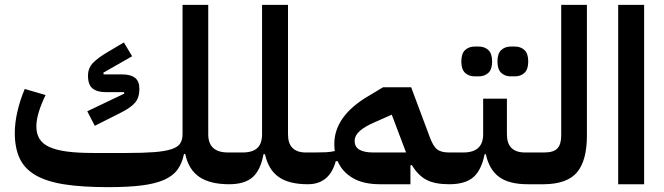

<svg xmlns="http://www.w3.org/2000/svg" viewBox="-20 -760 2741 792"><path d="M427 12Q319 12 245.5 0.5Q172 -11 126.5 -37.5Q81 -64 61 -107Q41 -150 41 -212Q41 -252 51.5 -298.5Q62 -345 82 -393L168 -368Q150 -331 140 -298Q130 -265 130 -239Q130 -209 142.5 -188Q155 -167 183 -154Q211 -141 255.5 -135Q300 -129 364 -129H504Q572 -129 616.5 -132.5Q661 -136 687 -144.5Q713 -153 723 -168Q733 -183 733 -206V-740H839V-206Q839 -131 921 -131H952V-27L925 0Q847 0 802.5 -30Q758 -60 744 -125H739Q731 -86 712 -60Q693 -34 656.5 -18Q620 -2 564 5Q508 12 427 12ZM340 -301 493 -374 491 -380H416Q381 -380 362 -395Q343 -410 343 -448Q343 -479 363.5 -500.5Q384 -522 427 -547L491 -585L525 -528L406 -460L408 -453H485Q519 -453 537 -439Q555 -425 555 -393Q555 -358 537.5 -337Q520 -316 478 -295L371 -241Z M925 -104 952 -131H980Q1022 -131 1041.5 -149.5Q1061 -168 1061 -206V-740H1168V-206Q1168 -131 1242 -131H1277V-27L1250 0Q1172 0 1129.5 -30Q1087 -60 1073 -124H1067Q1055 -58 1022 -29Q989 0 925 0Z M1250 -104 1277 -131Q1306 -131 1325 -132Q1344 -133 1361 -137Q1360 -144 1359.5 -151Q1359 -158 1359 -166Q1359 -281 1500 -364L1560 -400H1676L1753 -194Q1767 -156 1783.5 -143.5Q1800 -131 1833 -131H1860V-27L1833 0Q1773 0 1738.5 -18.5Q1704 -37 1679 -79L1673 -78V0H1548Q1478 0 1434.5 -26Q1391 -52 1373 -95H1365Q1339 0 1250 0ZM1443 -179Q1443 -153 1463.5 -142Q1484 -131 1519 -131H1655L1596 -287L1526 -256Q1486 -239 1464.5 -220Q1443 -201 1443 -179Z M1833 -104 1860 -131H1891Q1973 -131 1973 -206V-353H2071V-206Q2071 -131 2146 -131H2184V-27L2157 0Q2080 0 2039 -30Q1998 -60 1984 -124H1979Q1966 -58 1932.5 -29Q1899 0 1833 0ZM2087 -445Q2063 -445 2047.5 -459.5Q2032 -474 2032 -506Q2032 -539 2047.5 -553.5Q2063 -568 2087 -568H2104Q2128 -568 2143.5 -553.5Q2159 -539 2159 -506Q2159 -474 2143.5 -459.5Q2128 -445 2104 -445ZM1938 -445Q1914 -445 1898.5 -459.5Q1883 -474 1883 -506Q1883 -539 1898.5 -553.5Q1914 -568 1938 -568H1955Q1979 -568 1994.5 -553.5Q2010 -539 2010 -506Q2010 -474 1994.5 -459.5Q1979 -445 1955 -445Z M2157 -104 2184 -131H2224Q2264 -131 2279.5 -148Q2295 -165 2295 -201V-740H2401V-201Q2401 -98 2360.5 -49.5Q2320 -1 2224 0H2157Z M2530 -740H2637V0H2530Z"/></svg>

Font: IBM Plex Arabic SemiBold
Style: Regular
Weight: 600
Designer: Mike Abbink, Paul van der Laan, Pieter van Rosmalen, Wael Morcos, Khajak Apelian
Foundry: Bold Monday
Version: Version 1.0